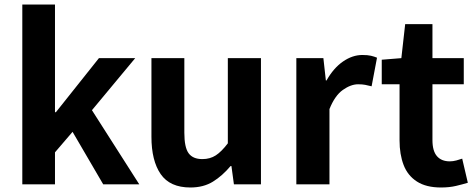

<svg xmlns="http://www.w3.org/2000/svg" viewBox="-20 -818 2114 852"><path d="M79 0V-798H224V-320H228L419 -560H580L388 -329L598 0H438L302 -233L224 -142V0Z M825 14Q734 14 693 -45.5Q652 -105 652 -211V-560H798V-229Q798 -164 817 -138Q836 -112 878 -112Q912 -112 937.5 -128.5Q963 -145 991 -182V-560H1138V0H1018L1007 -81H1003Q967 -38 925 -12Q883 14 825 14Z M1295 0V-560H1415L1426 -461H1429Q1460 -516 1502 -545Q1544 -574 1588 -574Q1612 -574 1626.5 -570.5Q1641 -567 1653 -562L1629 -435Q1613 -439 1600.5 -441.5Q1588 -444 1569 -444Q1537 -444 1501.5 -419Q1466 -394 1442 -334V0Z M1937 14Q1871 14 1830 -12.5Q1789 -39 1771 -86Q1753 -133 1753 -195V-444H1674V-553L1761 -560L1778 -711H1899V-560H2038V-444H1899V-196Q1899 -148 1919 -125Q1939 -102 1976 -102Q1990 -102 2005 -106Q2020 -110 2031 -114L2056 -7Q2033 0 2003.5 7Q1974 14 1937 14Z"/></svg>

Font: Noto Sans KR
Style: Bold
Weight: 700
Designer: Ryoko NISHIZUKA  (kana, bopomofo & ideographs); Paul D. Hunt (Latin, Greek & Cyrillic); Sandoll Communications , Soo-you
Foundry: Adobe
Version: Version 2.004-H2;hotconv 1.0.118;makeotfexe 2.5.65603